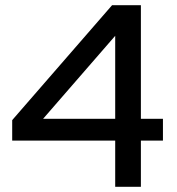

<svg xmlns="http://www.w3.org/2000/svg" viewBox="-20 -720 681 740"><path d="M424 0V-178H27V-257L412 -700H523V-262H608V-178H523V0ZM146 -262H424V-582Z"/></svg>

Font: Red Hat Display SemiBold
Style: Regular
Weight: 600
Designer: Pentagram, MCKL
Foundry: Pentagram, MCKL
Version: Version 1.023